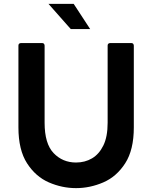

<svg xmlns="http://www.w3.org/2000/svg" viewBox="-20 -956 785 990"><path d="M372 14Q300 14 232 -15.5Q164 -45 119.5 -114Q75 -183 75 -299V-721Q75 -733 88 -734H197Q209 -734 210 -721V-323Q210 -215 256.5 -166.5Q303 -118 372 -118Q418 -118 454.5 -139.5Q491 -161 513 -206Q535 -251 535 -323V-721Q535 -733 548 -734H657Q669 -734 670 -721V-299Q670 -183 625.5 -114Q581 -45 512.5 -15.5Q444 14 372 14ZM445 -806H345L230 -936H360Z"/></svg>

Font: YamahaIndonesia935. App
Style: Bold
Weight: 700
Designer: Dalton Maag Ltd
Foundry: Dalton Maag Ltd
Version: Version 1.002; January 01, 2024; Regular/Italic